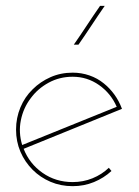

<svg xmlns="http://www.w3.org/2000/svg" viewBox="-20 -632 475 658"><path d="M229 -369Q279 -369 319.5 -340.5Q360 -312 380 -266Q299 -233 218 -200.5Q137 -168 56 -135Q43 -178 51.5 -220Q60 -262 85 -295Q109 -328 146.5 -348.5Q184 -369 229 -369ZM362 -46 353 -57Q329 -34 297 -21Q265 -8 229 -8Q171 -8 126 -39.5Q81 -71 61 -122Q146 -157 229.5 -190.5Q313 -224 398 -259Q388 -286 372 -308Q356 -330 336 -346Q314 -364 286.5 -373.5Q259 -383 229 -383Q188 -383 153 -367.5Q118 -352 92 -326Q65 -300 50 -264Q35 -228 35 -188Q35 -147 50 -112Q65 -77 92 -50Q118 -24 153 -9Q188 6 229 6Q268 6 302 -8Q336 -22 362 -46ZM249 -479Q272 -512 294 -545.5Q316 -579 339 -612H323Q300 -579 278 -545.5Q256 -512 233 -479Z"/></svg>

Font: Josefin Slab Thin Thin
Style: Regular
Weight: 250
Version: Version 2.000